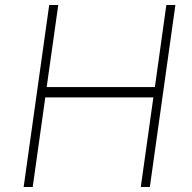

<svg xmlns="http://www.w3.org/2000/svg" viewBox="-20 -743 762 763"><path d="M74 0 175.5 -723H211.5L165.5 -397H595.5L641 -723H677L575.5 0H539.5L589.5 -356H160L110 0Z"/></svg>

Font: Public Sans Thin
Style: Italic
Weight: 100
Italic angle: -8°
Designer: The Public Sans project authors (U.S. Web Design System). Libre Franklin designed by Pablo Impallari and Rodrigo Fuenzal
Version: Version 2.000